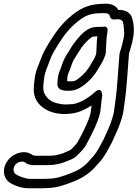

<svg xmlns="http://www.w3.org/2000/svg" viewBox="-20 -784 732 1022"><path d="M542.6 -499.8C546.4 -542 544.5 -578.3 552.2 -617C553.5 -623.8 555.8 -647 527.2 -641.5C525.3 -641.2 523.6 -641 522 -641H512C497.1 -641 476.2 -641.1 457.1 -632.4C422.5 -616.7 394.3 -580.5 376.6 -557.4C359.8 -535.6 341 -501.2 327.9 -480.7C314.8 -458.7 306.8 -428.5 301.4 -414.7C297 -405.2 293.3 -397.3 291.5 -388L288.7 -374C286.8 -364.6 286.7 -351.6 286.1 -345.9C278 -295.4 337.6 -301 348.1 -301C382.1 -301 407.3 -316.4 425.4 -330.2C459.8 -355.4 487.2 -388.5 507.2 -424.3C520.6 -447.4 531.5 -463.5 541.4 -493.9C542 -495.8 542.5 -498.3 542.6 -499.8ZM492.1 -497.2C484.9 -476 479 -467.9 463.7 -441.7C447 -411.7 425 -386 399.9 -367.8C383.6 -355.3 377.9 -351 358.1 -351C349.8 -351 341.6 -351.3 337 -352.4C337.7 -358.9 338.3 -366.2 339 -375.6L341.2 -386.7C342.4 -390.6 344.8 -396.8 347.5 -402.4C355.6 -419.7 364.5 -451.6 370.2 -461.4C383 -481.5 402.5 -514.5 415.5 -533.2C430.8 -553 452.9 -577.4 470.8 -587.7C474.3 -588.7 486.9 -590.5 498 -590.9C494 -557.4 494.5 -528 492.1 -497.2ZM220.5 168H140.5C113.7 168 76.8 152.7 63 143C50.3 132.9 47 110.4 62.3 91.8C75.2 76.3 103.8 69.8 118.2 84.2C124.9 90.9 147 95 157 95H235C240.1 95 246.8 94.5 250.9 94H258.2C259.6 94 261.4 93.8 262.4 93.7C281.9 90.5 308.6 86.3 325.6 77.9C338.2 71.6 372.5 65.3 396 38.2C403.9 29.5 418.5 16.4 427.7 3.2L434.7 -6.8C435.7 -8.2 436.7 -10 437.3 -11.1C445.2 -27.6 454 -40.7 464.4 -62C479 -91.6 495.2 -125.6 507.3 -162.9C515.7 -188.6 514.8 -204.3 518.1 -226.3C520.5 -242.7 521.4 -262.3 524.1 -276C524.1 -276 523.4 -328.7 483.9 -292.7C452 -263.8 408.9 -236.5 368.2 -229.9C339.1 -228.2 321.9 -226.4 301.5 -230.6C259.7 -237.8 239.5 -250.5 222.7 -275.6C210.8 -292.7 208.8 -307.3 211.4 -338.3L214.6 -364.3C217.9 -399.3 231 -422.7 244.8 -461.3C256.3 -495 269.7 -513.6 289.3 -546.6C322.2 -599.3 350.9 -635.1 393.8 -669.8C436.6 -702.9 460.9 -714 526.5 -714H536.5C556.1 -714 562.7 -708.1 565.9 -694.9C568.5 -684.1 579.8 -678.8 589.7 -680.3C617.8 -684.6 626.8 -678.8 633.2 -669.7C633.6 -669.1 633.6 -669.1 633.6 -669.1C638.7 -652.1 639.1 -635.4 641.3 -609.1C641.2 -599.4 640.5 -593.5 639 -586L636.4 -573C634.9 -565.6 633.2 -557.6 630.3 -546.9L623.2 -521.2C620.4 -512 616.8 -504.4 616 -495.2C608.5 -410.5 604.6 -313.2 592.1 -230.7C587.5 -199.7 587.1 -183.4 578.4 -156.7C566.6 -115.9 548.1 -80.2 531.3 -41.8C513 -7.4 497.3 22.9 478.9 45.4C468.5 57.3 458 67.2 446.9 81.2C422.4 106.5 395.6 123.4 359.1 136.9C321.5 151.7 281.2 167 239.7 167C233.4 167 227.4 168 220.5 168ZM245 45H169.4C165.6 44.3 160.5 43.3 153.5 41.8C118.8 13.1 58.5 25.1 25.3 65.2C-11.8 110.1 -2.8 161.7 27.5 185C49.2 200.5 88.8 218 130.5 218H210.5C217.7 218 222.7 217.8 231 217C284 216.4 331.1 198.1 369 183.1C412 167 450.1 143.6 482 110C492.3 99.2 500.8 89.6 515.5 72.6C541.9 40.6 558.9 5.2 576.1 -27.1C576.4 -27.6 576.9 -28.6 577.2 -29.3C592.9 -65.4 612.9 -103.2 627.1 -151.3C637.4 -183.5 638.5 -205.9 642.5 -233.3C655.5 -318.8 659.3 -415.2 666.6 -498.3C668.2 -503.9 670.2 -510.5 672.1 -516.8L679.2 -542.5C682.4 -552.7 685.4 -564.4 686.6 -574L689 -586C691.2 -597.1 692.3 -608.4 692.3 -619.9C692.3 -639.7 692 -658.7 684.8 -681.5C679.5 -712.6 651.3 -733 609.5 -731.5C598.1 -752.7 574.7 -764 546.5 -764H536.5C462.3 -764 417.1 -745.3 366.9 -706.2C315.8 -665.2 281.4 -621.1 246.7 -565.4C228.4 -534.4 210.8 -509.5 196.9 -468.7C185.4 -436.8 168.6 -406.4 163.9 -359.7L160.7 -333.7C157.5 -297.1 160.5 -268.3 178.7 -242.5C208.7 -197.5 275.4 -166.9 364.8 -180.3C402.3 -185.9 437.1 -202.5 467.5 -222.7C464.1 -199.4 464 -188 458.8 -168.5C448.4 -136.9 433.5 -105.1 419.2 -76C410.9 -59 402.8 -46.9 393 -27.2C383.8 -13.9 372.4 -3.3 360.5 9.8C355.3 15.7 339.8 20.2 312.5 33C299.4 36.9 281.9 41.3 266.1 44H259.2C254.6 44 249.6 45 245 45Z"/></svg>

Font: Smoothie
Style: OutlineIt
Weight: 400
Foundry: Cannot Into Space Fonts
Version: Version 0.8